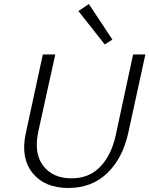

<svg xmlns="http://www.w3.org/2000/svg" viewBox="-20 -929 743 955"><path d="M501 -708 370 -874 422 -909 539 -732ZM320 6Q202 6 142 -68.5Q82 -143 108 -265L193 -658H255L171 -277Q147 -168 194.5 -105Q242 -42 336 -42Q423 -42 478.5 -99.5Q534 -157 556 -258L642 -658H703L618 -268Q590 -141 513 -67.5Q436 6 320 6Z"/></svg>

Font: EauTest Semilight
Style: Italic
Weight: 300
Italic angle: -12°
Designer: Christian Thalmann (Catharsis Fonts)
Version: Version 0.001;PS 000.001;hotconv 1.0.88;makeotf.lib2.5.64775